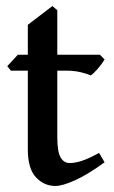

<svg xmlns="http://www.w3.org/2000/svg" viewBox="-20 -597 374 630"><path d="M323.2 -64.5Q268.1 -24.4 226.6 -5.6Q185.1 13.2 161.6 13.2Q125 13.2 98.1 -15.1Q71.3 -43.5 71.3 -106.4V-365.2H15.6L3.9 -379.9L38.6 -417.5H71.3V-515.6L151.9 -577.1L168 -563.5V-417.5H307.6L323.2 -401.9Q314.9 -387.7 301 -371.6Q287.1 -355.5 277.8 -349.6Q267.1 -354.5 245.4 -359.9Q223.6 -365.2 196.8 -365.2H168V-147.5Q168 -99.1 178.7 -80.6Q189.5 -62 209 -62Q225.1 -62 246.6 -68.6Q268.1 -75.2 305.2 -95.2Z"/></svg>

Font: Dai Banna SIL Medium
Style: Regular
Weight: 500
Designer: Victor Gaultney
Foundry: SIL International
Version: Version 4.000